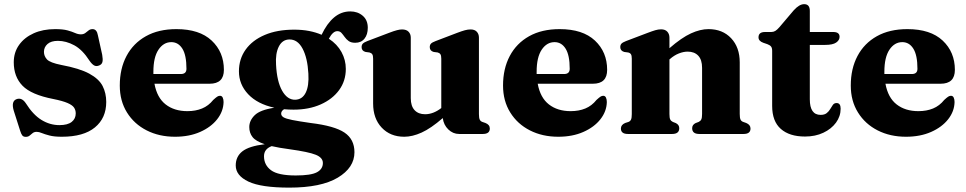

<svg xmlns="http://www.w3.org/2000/svg" viewBox="-20 -628 4526 900"><path d="M251.5 -436.5Q219.5 -436.5 202.8 -421.8Q186 -407 186 -385Q186 -365 200.2 -349.5Q214.5 -334 267.5 -323.5Q353 -307.5 398.5 -282.8Q444 -258 461 -224.8Q478 -191.5 478 -150Q478 -74.5 425 -30.8Q372 13 269.5 13Q234 13 212 7.2Q190 1.5 176.2 -4.2Q162.5 -10 152 -10Q140.5 -10 133.2 -4.2Q126 1.5 119 7.5Q112 13.5 101 13.5Q90 13.5 84.8 7.2Q79.5 1 74.5 -15L44.5 -109Q31.5 -153 57 -163Q82 -172.5 101 -144Q135 -90 174.5 -65.8Q214 -41.5 258.5 -41.5Q297 -41.5 316 -56.5Q335 -71.5 335 -96.5Q335 -112 327 -123.8Q319 -135.5 296.5 -145.2Q274 -155 229.5 -164Q126.5 -184 85.5 -226.2Q44.5 -268.5 44.5 -336Q44.5 -382.5 69.5 -417.5Q94.5 -452.5 138 -472Q181.5 -491.5 238.5 -491.5Q275 -491.5 296.8 -485.5Q318.5 -479.5 332.2 -473.2Q346 -467 359 -467Q371.5 -467 379.8 -473.2Q388 -479.5 395.5 -485.5Q403 -491.5 414 -491.5Q434 -491.5 439 -462L459 -371.5Q463 -349.5 460.2 -337.8Q457.5 -326 444.5 -321Q431 -315.5 420.8 -321.5Q410.5 -327.5 399.5 -343.5Q366.5 -395 328 -415.8Q289.5 -436.5 251.5 -436.5Z M1029.5 -300.5Q1029.5 -235.5 962.5 -235.5H704Q716 -170 756.5 -138.5Q797 -107 858.5 -107Q897 -107 927.2 -119.5Q957.5 -132 979.5 -159.5Q991.5 -170.5 998 -174.8Q1004.5 -179 1011 -179Q1020 -179 1024 -170.5Q1028 -162 1028 -149.5Q1027 -106 998 -69Q969 -32 918 -9.5Q867 13 800.5 13Q726 13 667.5 -16.8Q609 -46.5 575.2 -100.8Q541.5 -155 541.5 -227Q541.5 -306 573 -365.5Q604.5 -425 663.8 -458.2Q723 -491.5 807 -491.5Q915 -491.5 972.2 -437.8Q1029.5 -384 1029.5 -300.5ZM699 -291.5Q699 -286 699 -281H827.5Q854 -281 854 -305.5Q854 -369.5 834.8 -400Q815.5 -430.5 783 -430.5Q746.5 -430.5 722.8 -395Q699 -359.5 699 -291.5Z M1436 -51.5Q1548 -38 1594.8 -6.5Q1641.5 25 1641.5 85.5Q1641.5 158 1563.2 204.8Q1485 251.5 1336 251.5Q1204 251.5 1144.5 223.2Q1085 195 1085 147.5Q1085 106 1116 81.5Q1147 57 1221 48Q1179 34 1163.8 14.5Q1148.5 -5 1148.5 -32.5Q1148.5 -63 1174 -88Q1199.5 -113 1266 -123Q1186.5 -140.5 1143.2 -186.5Q1100 -232.5 1100 -293.5Q1100 -351.5 1131.5 -395.5Q1163 -439.5 1221 -464.2Q1279 -489 1359 -489Q1396.5 -489 1428.8 -482.8Q1461 -476.5 1487.5 -465Q1512.5 -518 1546 -546.2Q1579.5 -574.5 1622 -574.5Q1656.5 -574.5 1680.2 -554.2Q1704 -534 1704 -498Q1704 -466 1688.5 -446.8Q1673 -427.5 1645 -427.5Q1625.5 -427.5 1614.2 -435.8Q1603 -444 1595.5 -454.8Q1588 -465.5 1580.5 -473.8Q1573 -482 1561 -482Q1540.5 -482 1521.5 -446.5Q1560.5 -421 1580.8 -384Q1601 -347 1601 -305Q1601 -249 1569.8 -206Q1538.5 -163 1483.2 -138.5Q1428 -114 1356 -114Q1333 -114 1311.5 -116Q1298 -107.5 1298 -95.5Q1298 -85 1309 -78.2Q1320 -71.5 1350 -65.5Q1380 -59.5 1436 -51.5ZM1335.5 -443Q1303 -442 1286.8 -409.5Q1270.5 -377 1274 -324.5Q1278 -246 1302.5 -202.8Q1327 -159.5 1364 -160.5Q1397 -161.5 1413 -193.5Q1429 -225.5 1425.5 -283Q1421.5 -356.5 1398.2 -400.2Q1375 -444 1335.5 -443ZM1217.5 104.5Q1217.5 145.5 1250.5 170Q1283.5 194.5 1366.5 194.5Q1437.5 194.5 1465.5 179.5Q1493.5 164.5 1493.5 136Q1493.5 111 1460.2 97.5Q1427 84 1337 71.5Q1287.5 65 1253.5 57Q1217.5 70.5 1217.5 104.5Z M1729 -143V-353Q1729 -367.5 1725 -373.5Q1721 -379.5 1712 -382L1693.5 -384.5Q1675 -389.5 1675 -407Q1675 -417.5 1680.8 -423.5Q1686.5 -429.5 1702 -435.5L1803.5 -474Q1827 -483 1840.8 -486.5Q1854.5 -490 1864.5 -490Q1885 -490 1895.2 -479.2Q1905.5 -468.5 1905.5 -451.5V-168Q1905.5 -130.5 1923.5 -111.5Q1941.5 -92.5 1972.5 -92.5Q2011 -92.5 2048.5 -121.5V-353Q2048.5 -367.5 2044.5 -373.5Q2040.5 -379.5 2032 -382L2013 -384.5Q1994.5 -389.5 1994.5 -407Q1994.5 -417.5 2000.2 -423.5Q2006 -429.5 2022 -435.5L2123 -474Q2145.5 -482.5 2159.2 -486.2Q2173 -490 2186 -490Q2205 -490 2215 -479.2Q2225 -468.5 2225 -451.5V-93.5Q2225 -75 2228.8 -67.2Q2232.5 -59.5 2241 -56.5L2255.5 -51.5Q2276 -43.5 2276 -25.5Q2276 0 2243 0H2132Q2103.5 0 2081.5 -21.2Q2059.5 -42.5 2055.5 -74.5Q1999.5 -26 1956.2 -6.5Q1913 13 1875 13Q1809.5 13 1769.2 -29.8Q1729 -72.5 1729 -143Z M2826 -300.5Q2826 -235.5 2759 -235.5H2500.5Q2512.5 -170 2553 -138.5Q2593.5 -107 2655 -107Q2693.5 -107 2723.8 -119.5Q2754 -132 2776 -159.5Q2788 -170.5 2794.5 -174.8Q2801 -179 2807.5 -179Q2816.5 -179 2820.5 -170.5Q2824.5 -162 2824.5 -149.5Q2823.5 -106 2794.5 -69Q2765.5 -32 2714.5 -9.5Q2663.5 13 2597 13Q2522.5 13 2464 -16.8Q2405.5 -46.5 2371.8 -100.8Q2338 -155 2338 -227Q2338 -306 2369.5 -365.5Q2401 -425 2460.2 -458.2Q2519.5 -491.5 2603.5 -491.5Q2711.5 -491.5 2768.8 -437.8Q2826 -384 2826 -300.5ZM2495.5 -291.5Q2495.5 -286 2495.5 -281H2624Q2650.5 -281 2650.5 -305.5Q2650.5 -369.5 2631.2 -400Q2612 -430.5 2579.5 -430.5Q2543 -430.5 2519.2 -395Q2495.5 -359.5 2495.5 -291.5Z M3118 -451.5V-402Q3175 -451.5 3218.8 -471.5Q3262.5 -491.5 3301 -491.5Q3367 -491.5 3407.2 -448.8Q3447.5 -406 3447.5 -335.5V-94Q3447.5 -75.5 3451.2 -67.5Q3455 -59.5 3464 -56.5L3478 -51.5Q3498 -43 3498 -25.5Q3498 0 3465.5 0H3258Q3224.5 0 3224.5 -27Q3224.5 -43 3240.5 -51L3255 -56.5Q3263.5 -60.5 3267.2 -68Q3271 -75.5 3271 -94V-310Q3271 -348 3253 -367Q3235 -386 3203.5 -386Q3184 -386 3162.2 -377.5Q3140.5 -369 3120 -351L3118 -349.5V-93.5Q3118 -75 3121.8 -67.8Q3125.5 -60.5 3134 -56.5L3148 -51Q3164 -43 3164 -27Q3164 0 3130.5 0H2923.5Q2890.5 0 2890.5 -25.5Q2890.5 -43 2910.5 -51.5L2926 -56.5Q2934 -59.5 2937.8 -67.2Q2941.5 -75 2941.5 -93V-353Q2941.5 -367.5 2937.5 -373.8Q2933.5 -380 2924.5 -382L2906 -384.5Q2887.5 -390 2887.5 -407Q2887.5 -417.5 2893.2 -423.5Q2899 -429.5 2914.5 -435.5L3016 -474Q3038.5 -482.5 3052.2 -486.5Q3066 -490.5 3079 -490.5Q3098 -490.5 3108 -479.5Q3118 -468.5 3118 -451.5Z M3577 -421 3558 -427.5Q3535.5 -435.5 3535.5 -453Q3535.5 -478 3566 -478H3595Q3605.5 -478 3613.8 -482.8Q3622 -487.5 3633 -500L3700.5 -579.5Q3726.5 -608.5 3749.5 -608.5Q3776 -608.5 3776 -577V-478H3886Q3915.5 -478 3915.5 -455.5Q3915.5 -439.5 3899.5 -428.5Q3883.5 -417.5 3848 -417.5H3776V-162.5Q3776 -89.5 3826.5 -89.5Q3845 -89.5 3855.2 -97.8Q3865.5 -106 3871.8 -117Q3878 -128 3884.2 -136.5Q3890.5 -145 3901.5 -145Q3920.5 -145 3920.5 -118.5Q3920.5 -83 3898.8 -53.2Q3877 -23.5 3839.5 -5.8Q3802 12 3753.5 12Q3680.5 12 3640 -23.8Q3599.5 -59.5 3599.5 -131.5V-389.5Q3599.5 -403.5 3594.2 -410Q3589 -416.5 3577 -421Z M4456 -300.5Q4456 -235.5 4389 -235.5H4130.5Q4142.5 -170 4183 -138.5Q4223.5 -107 4285 -107Q4323.5 -107 4353.8 -119.5Q4384 -132 4406 -159.5Q4418 -170.5 4424.5 -174.8Q4431 -179 4437.5 -179Q4446.5 -179 4450.5 -170.5Q4454.5 -162 4454.5 -149.5Q4453.5 -106 4424.5 -69Q4395.5 -32 4344.5 -9.5Q4293.5 13 4227 13Q4152.5 13 4094 -16.8Q4035.5 -46.5 4001.8 -100.8Q3968 -155 3968 -227Q3968 -306 3999.5 -365.5Q4031 -425 4090.2 -458.2Q4149.5 -491.5 4233.5 -491.5Q4341.5 -491.5 4398.8 -437.8Q4456 -384 4456 -300.5ZM4125.5 -291.5Q4125.5 -286 4125.5 -281H4254Q4280.5 -281 4280.5 -305.5Q4280.5 -369.5 4261.2 -400Q4242 -430.5 4209.5 -430.5Q4173 -430.5 4149.2 -395Q4125.5 -359.5 4125.5 -291.5Z"/></svg>

Font: Fraunces 9pt S000
Style: Bold
Weight: 700
Version: Version 1.000; ttfautohint (v1.8.3)